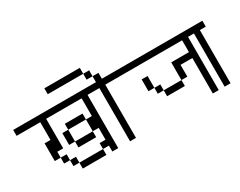

<svg xmlns="http://www.w3.org/2000/svg" viewBox="-96 -1348 2193 1758"><g transform="rotate(-30 1000.0 -469.0)"><path d="M1000 -625H750V-62.5H687.5V-125H625V-187.5H687.5V-312.5H625V-437.5H687.5V-625H312.5V-312.5H250V-250H187.5V-437.5H250V-625H0V-687.5H1000ZM250 -250H312.5V-187.5H250ZM312.5 -187.5H375V-125H312.5ZM375 -125H625V-62.5H375ZM375 -437.5H437.5V-312.5H375ZM437.5 -312.5H625V-250H437.5ZM437.5 -500H625V-437.5H437.5Z M812.5 -812.5H437.5V-875H812.5ZM750 -687.5H875V-750H937.5V-687.5H1000V-625H937.5V-62.5H875V-625H750ZM812.5 -812.5H875V-750H812.5Z M2000 -625H1812.5V-62.5H1750V-437.5H1625V-312.5H1562.5V-500H1750V-625H1000V-687.5H2000ZM1250 -500H1312.5V-375H1250ZM1312.5 -375H1375V-312.5H1312.5ZM1375 -312.5H1562.5V-250H1375Z M2000 -625H1937.5V-62.5H1875V-625H1750V-687.5H2000Z"/></g></svg>

Font: ChillBitmapSE 16px
Style: Regular
Weight: 400
Designer: Designed by Warren2060
Foundry: ChillType
Version: Version 1.000